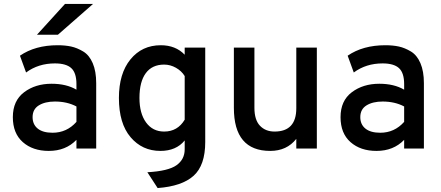

<svg xmlns="http://www.w3.org/2000/svg" viewBox="-20 -752 2231 972"><path d="M167 -576 309 -732H451L273 -576ZM367 0V-44Q313 12 227 12Q146 12 95.5 -32.5Q45 -77 45 -159Q45 -242 102 -285Q159 -328 241 -328Q316 -328 367 -298V-326Q367 -383 341 -407Q315 -431 258 -431Q174 -431 112 -385L81 -470Q158 -523 272 -523Q310 -523 340 -516.5Q370 -510 401 -491.5Q432 -473 449.5 -432Q467 -391 467 -331V0ZM246 -80Q318 -80 367 -135V-213Q320 -238 258 -238Q208 -238 176.5 -218.5Q145 -199 145 -159Q145 -122 171 -101Q197 -80 246 -80Z M778 200 726 120Q832 114 873.5 84.5Q915 55 915 4V-41Q872 12 792 12Q700 12 641 -57.5Q582 -127 582 -256Q582 -380 640.5 -451.5Q699 -523 794 -523Q869 -523 915 -475V-511H1019V-33Q1019 85 960 138Q901 191 778 200ZM811 -86Q879 -86 915 -146V-367Q899 -393 870.5 -409Q842 -425 811 -425Q750 -425 718 -381.5Q686 -338 686 -256Q686 -178 719.5 -132Q753 -86 811 -86Z M1480 0V-49Q1432 12 1348 12Q1164 12 1164 -206V-511H1268V-206Q1268 -145 1296 -115.5Q1324 -86 1370 -86Q1480 -86 1480 -204V-511H1584V0Z M2026 0V-44Q1972 12 1886 12Q1805 12 1754.5 -32.5Q1704 -77 1704 -159Q1704 -242 1761 -285Q1818 -328 1900 -328Q1975 -328 2026 -298V-326Q2026 -383 2000 -407Q1974 -431 1917 -431Q1833 -431 1771 -385L1740 -470Q1817 -523 1931 -523Q1969 -523 1999 -516.5Q2029 -510 2060 -491.5Q2091 -473 2108.5 -432Q2126 -391 2126 -331V0ZM1905 -80Q1977 -80 2026 -135V-213Q1979 -238 1917 -238Q1867 -238 1835.5 -218.5Q1804 -199 1804 -159Q1804 -122 1830 -101Q1856 -80 1905 -80Z"/></svg>

Font: Overpass Light
Style: Bold
Weight: 600
Designer: Delve Withrington, Thomas Jockin
Foundry: Delve Fonts
Version: Version 3.000;DELV;Overpass